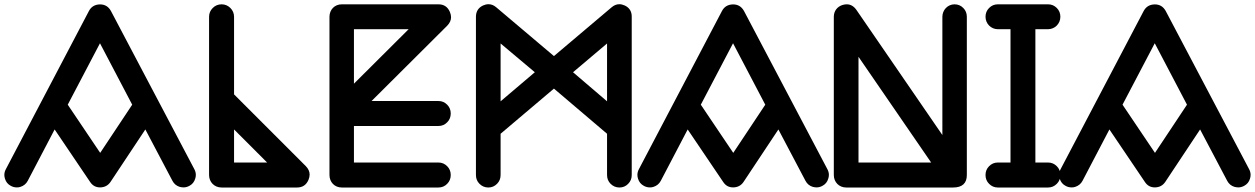

<svg xmlns="http://www.w3.org/2000/svg" viewBox="-50 -814 5836 893"><path d="M-26.9 17.1C-22.5 32.2 -13.2 43.5 1 50.8C9.3 55.2 18.1 57.6 27.3 57.6C33.2 58.1 39.1 57.1 44.9 55.2C60.1 50.3 71.8 41 79.1 26.9L204.1 -211.9L369.1 32.2C380.4 49.3 395.5 57.6 415.5 57.6H416.5C436.5 57.1 452.6 48.8 463.9 32.2L626 -211.9L752 26.9C759.3 41 771 50.8 786.1 55.2C792 56.6 797.9 57.6 803.7 57.6C813 57.6 821.8 55.2 830.1 50.8C844.2 43.5 853.5 32.2 857.9 17.1C859.9 11.2 860.8 5.4 860.8 -0.5C860.8 -9.8 858.4 -18.6 854 -26.9L465.8 -763.2C454.6 -783.2 438 -793.5 415.5 -793.5H414.6C391.6 -793 374.5 -783.2 363.8 -763.2L-22.9 -26.9C-27.3 -18.6 -29.8 -9.8 -29.8 -0.5C-29.8 5.4 -28.8 11.2 -26.9 17.1ZM415 -612.8 564.9 -327.1 416 -103 265.1 -327.1Z M922.4 0C922.4 33.2 947.3 58.1 980.5 58.1H1331.5C1356.9 58.1 1374.5 46.4 1384.8 22.5C1388.2 14.2 1390.1 5.9 1390.1 -2C1390.1 -16.1 1384.3 -28.8 1372.6 -41L1038.6 -375V-735.8C1038.6 -752 1032.7 -765.6 1021.5 -776.9C1010.3 -788.1 996.6 -793.9 980.5 -793.9C964.4 -793.9 950.7 -788.1 939.5 -776.9C928.2 -765.6 922.4 -752 922.4 -735.8ZM1038.6 -211.9 1192.4 -58.1H1038.6Z M1482.4 0C1482.4 33.2 1506.3 58.1 1539.6 58.1H1989.3C2005.4 58.1 2019 52.2 2029.8 41C2041 29.8 2046.4 16.1 2046.4 0C2046.4 -16.1 2041 -29.8 2029.8 -41C2018.6 -52.2 2005.4 -58.1 1989.3 -58.1H1596.2V-228H1989.3C2005.4 -228 2019 -233.9 2029.8 -245.1C2041 -256.3 2046.4 -270 2046.4 -286.1C2046.4 -302.2 2041 -315.9 2029.8 -327.1C2018.6 -338.4 2005.4 -344.2 1989.3 -344.2H1678.2L2030.3 -694.8C2042 -707 2047.9 -719.7 2047.9 -733.9C2047.9 -741.7 2045.9 -750 2042.5 -758.3C2032.2 -782.2 2014.6 -793.9 1989.3 -793.9H1539.6C1506.3 -793.9 1482.4 -769 1482.4 -735.8ZM1596.2 -678.2H1850.6L1596.2 -424.8Z M2163.6 0C2163.6 16.1 2168.9 29.8 2180.2 41C2191.4 52.2 2205.1 58.1 2221.2 58.1C2237.3 58.1 2250.5 52.2 2261.7 41C2272.9 29.8 2278.3 16.1 2278.3 0V-191.9L2526.4 -401.9L2773.4 -191.9V0C2773.4 16.1 2778.8 29.8 2790 41C2801.3 52.2 2814.9 58.1 2831.1 58.1C2847.2 58.1 2860.8 52.2 2871.6 41C2882.8 29.8 2888.2 16.1 2888.2 0V-735.8C2888.7 -760.7 2877.4 -778.3 2855.5 -788.6C2846.7 -792.5 2838.4 -794.4 2830.1 -794.4C2817.9 -794.4 2805.7 -789.6 2794.4 -779.8L2526.4 -553.2L2258.3 -779.8C2247.1 -789.6 2234.9 -794.4 2222.2 -794.4C2213.9 -794.4 2205.6 -792.5 2196.8 -788.6C2174.8 -778.3 2163.6 -760.7 2163.6 -735.8ZM2278.3 -611.8 2437.5 -478 2278.3 -342.8ZM2773.4 -611.8V-342.8L2615.2 -478Z M2917.5 17.1C2921.9 32.2 2931.2 43.5 2945.3 50.8C2953.6 55.2 2962.4 57.6 2971.7 57.6C2977.5 58.1 2983.4 57.1 2989.3 55.2C3004.4 50.3 3016.1 41 3023.4 26.9L3148.4 -211.9L3313.5 32.2C3324.7 49.3 3339.8 57.6 3359.9 57.6H3360.8C3380.9 57.1 3397 48.8 3408.2 32.2L3570.3 -211.9L3696.3 26.9C3703.6 41 3715.3 50.8 3730.5 55.2C3736.3 56.6 3742.2 57.6 3748 57.6C3757.3 57.6 3766.1 55.2 3774.4 50.8C3788.6 43.5 3797.9 32.2 3802.2 17.1C3804.2 11.2 3805.2 5.4 3805.2 -0.5C3805.2 -9.8 3802.7 -18.6 3798.3 -26.9L3410.2 -763.2C3398.9 -783.2 3382.3 -793.5 3359.9 -793.5H3358.9C3335.9 -793 3318.8 -783.2 3308.1 -763.2L2921.4 -26.9C2917 -18.6 2914.6 -9.8 2914.6 -0.5C2914.6 5.4 2915.5 11.2 2917.5 17.1ZM3359.4 -612.8 3509.3 -327.1 3360.4 -103 3209.5 -327.1Z M3828.1 0C3828.1 33.2 3852.5 58.1 3885.7 58.1H4382.8C4425.3 58.1 4446.8 38.6 4446.8 0V-735.8C4446.8 -752 4441.4 -765.6 4430.2 -776.9C4419.4 -788.1 4405.8 -793.9 4389.6 -793.9C4357.9 -793.9 4333 -767.6 4333 -735.8V-186L3933.1 -768.1C3920.9 -785.2 3906.2 -793.9 3888.2 -793.9C3882.3 -793.9 3876 -793 3869.1 -791C3843.8 -783.2 3828.1 -762.7 3828.1 -735.8ZM3942.9 -549.8 4280.8 -58.1H3942.9Z M4590.8 -58.1C4574.7 -58.1 4561.5 -52.2 4550.3 -41C4539.1 -29.8 4533.7 -16.1 4533.7 0C4533.7 16.1 4539.1 29.8 4550.3 41C4561.5 52.2 4574.7 58.1 4590.8 58.1H4824.7C4840.8 58.1 4854 52.2 4865.2 41C4876.5 29.8 4881.8 16.1 4881.8 0C4881.8 -16.1 4876.5 -29.8 4865.2 -41C4854 -52.2 4840.8 -58.1 4824.7 -58.1H4765.6V-678.2H4824.7C4856.4 -678.2 4881.8 -704.1 4881.8 -735.8C4881.8 -752 4876.5 -765.6 4865.2 -776.9C4854 -788.1 4840.8 -793.9 4824.7 -793.9H4590.8C4574.7 -793.9 4561.5 -788.1 4550.3 -776.9C4539.1 -765.6 4533.7 -752 4533.7 -735.8C4533.7 -704.1 4559.1 -678.2 4590.8 -678.2H4649.9V-58.1H4590.8Z M4878.9 17.1C4883.3 32.2 4892.6 43.5 4906.7 50.8C4915 55.2 4923.8 57.6 4933.1 57.6C4939 58.1 4944.8 57.1 4950.7 55.2C4965.8 50.3 4977.5 41 4984.9 26.9L5109.9 -211.9L5274.9 32.2C5286.1 49.3 5301.3 57.6 5321.3 57.6H5322.3C5342.3 57.1 5358.4 48.8 5369.6 32.2L5531.7 -211.9L5657.7 26.9C5665 41 5676.8 50.8 5691.9 55.2C5697.8 56.6 5703.6 57.6 5709.5 57.6C5718.8 57.6 5727.5 55.2 5735.8 50.8C5750 43.5 5759.3 32.2 5763.7 17.1C5765.6 11.2 5766.6 5.4 5766.6 -0.5C5766.6 -9.8 5764.2 -18.6 5759.8 -26.9L5371.6 -763.2C5360.4 -783.2 5343.8 -793.5 5321.3 -793.5H5320.3C5297.4 -793 5280.3 -783.2 5269.5 -763.2L4882.8 -26.9C4878.4 -18.6 4876 -9.8 4876 -0.5C4876 5.4 4877 11.2 4878.9 17.1ZM5320.8 -612.8 5470.7 -327.1 5321.8 -103 5170.9 -327.1Z"/></svg>

Font: Nemoy
Style: Bold
Weight: 700
Designer: BSozoo
Foundry: BSozoo
Version: Version 001.000